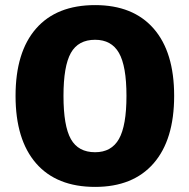

<svg xmlns="http://www.w3.org/2000/svg" viewBox="-20 -727 743 753"><path d="M663 -351Q663 -179 582.5 -86.5Q502 6 353 6Q202 6 121.5 -86.5Q41 -179 41 -351Q41 -523 121.5 -615Q202 -707 353 -707Q502 -707 582.5 -615Q663 -523 663 -351ZM229 -351Q229 -233 258 -181.5Q287 -130 353 -130Q417 -130 446.5 -182Q476 -234 476 -351Q476 -468 446.5 -519.5Q417 -571 353 -571Q287 -571 258 -519.5Q229 -468 229 -351Z"/></svg>

Font: Montserrat arm2
Style: Bold
Weight: 700
Designer: Julieta Ulanovsky
Foundry: Julieta Ulanovsky
Version: Version 6.000